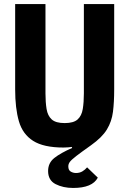

<svg xmlns="http://www.w3.org/2000/svg" viewBox="-20 -718 640 950"><path d="M205 -698V-256Q205 -212 210.5 -178.5Q216 -145 236 -127Q256 -109 300 -109Q344 -109 364 -127Q384 -145 389.5 -178.5Q395 -212 395 -256V-698H545V-276Q545 -213 539 -165Q533 -117 509 -77.5Q485 -38 430 1Q382 35 358 53.5Q334 72 326 82.5Q318 93 318 105Q318 124 330 131Q342 138 356 138Q374 138 387.5 130Q401 122 411 110L464 161Q437 212 342 212Q292 212 255 193Q218 174 218 128Q218 88 249 63.5Q280 39 337 14L335 9Q327 10 318 11Q309 12 294 12Q196 12 144 -21Q92 -54 73.5 -118Q55 -182 55 -276V-698Z"/></svg>

Font: Lilex Nerd Font
Style: Bold
Weight: 700
Designer: Mike Abbink, Paul van der Laan, Pieter van Rosmalen, Mikhael Khrustik
Foundry: Mikhael Khrustik
Version: Version 2.400; ttfautohint (v1.8.4.7-5d5b);Nerd Fonts 3.3.0